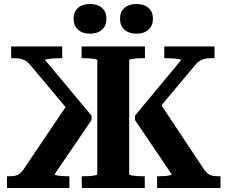

<svg xmlns="http://www.w3.org/2000/svg" viewBox="-20 -943 1141 963"><path d="M768 0V-59H776Q791 -59 806 -60Q821 -61 831 -63.5Q841 -66 841 -69L657 -341V-363L888 -641Q888 -645 876.5 -647Q865 -649 848 -650Q831 -651 814 -651H804V-710H1056V-651H1038Q1020 -651 1007 -648Q994 -645 983 -638.5Q972 -632 960 -618L743 -359L775 -437L1004 -92Q1014 -79 1023.5 -71.5Q1033 -64 1045.5 -61.5Q1058 -59 1076 -59H1086V0ZM328 0H15V-59H25Q44 -59 56 -61.5Q68 -64 78 -71.5Q88 -79 97 -92L330 -437L348 -359L131 -618Q119 -632 108 -638.5Q97 -645 84 -648Q71 -651 53 -651H36V-710H292V-651H281Q265 -651 248 -650Q231 -649 219.5 -647Q208 -645 207 -641L439 -363V-341L254 -69Q254 -66 264.5 -63.5Q275 -61 290 -60Q305 -59 319 -59H328ZM390 0V-59H399Q410 -59 422.5 -59.5Q435 -60 445 -61.5Q455 -63 461.5 -64.5Q468 -66 468 -69V-641Q468 -644 461.5 -645.5Q455 -647 445 -648.5Q435 -650 422.5 -650.5Q410 -651 398 -651H389V-710H707V-651H698Q686 -651 673.5 -650.5Q661 -650 651 -648.5Q641 -647 634.5 -645.5Q628 -644 628 -641V-69Q628 -66 634 -64.5Q640 -63 650.5 -61.5Q661 -60 673.5 -59.5Q686 -59 697 -59H706V0ZM514 -849Q514 -814 491.5 -794Q469 -774 431 -774Q394 -774 371.5 -794Q349 -814 349 -849Q349 -884 371.5 -903.5Q394 -923 431 -923Q469 -923 491.5 -903.5Q514 -884 514 -849ZM747 -849Q747 -814 724.5 -794Q702 -774 664 -774Q627 -774 604.5 -794Q582 -814 582 -849Q582 -884 604.5 -903.5Q627 -923 664 -923Q702 -923 724.5 -903.5Q747 -884 747 -849Z"/></svg>

Font: Roboto Serif 28pt SemiBold
Style: Regular
Weight: 600
Designer: Greg Gazdowicz
Foundry: Commercial Type
Version: Version 1.008